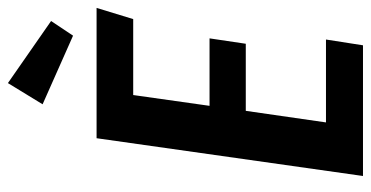

<svg xmlns="http://www.w3.org/2000/svg" viewBox="-252 -710 961 498"><g transform="rotate(-90 229.0 -460.5)"><path d="M458 -691 429 -596H232L204 -398H379L365 -304H191L161 -96H376L361 0H22L120 -691ZM263 -921 424 -809 386 -752 208 -831Z"/></g></svg>

Font: Fira Sans Extra Condensed Medium
Style: Italic
Weight: 500
Width: 3
Italic angle: -8°
Designer: Carrois Corporate & Edenspiekermann AG
Foundry: Carrois Corporate GbR & Edenspiekermann AG
Version: Version 4.203